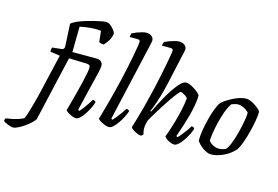

<svg xmlns="http://www.w3.org/2000/svg" viewBox="-283 -1061 2203 1523"><g transform="rotate(15 818.0 -300.0)"><path d="M-163 168Q-163 160 -160.5 153.5Q-158 147 -156 145Q-132 142 -106 136.5Q-80 131 -55.5 123Q-31 115 -12 105Q-7 95 0.5 73.5Q8 52 16.5 22Q25 -8 34 -41Q43 -74 51 -106.5Q59 -139 65 -166Q71 -191 78.5 -225Q86 -259 94.5 -294.5Q103 -330 110.5 -361.5Q118 -393 123 -416Q128 -439 130 -446L49 -458Q49 -469 51 -479Q53 -489 55 -493L130 -501Q141 -503 146 -507.5Q151 -512 153 -524L143 -713Q160 -727 189 -740Q218 -753 252.5 -763.5Q287 -774 320.5 -782.5Q354 -791 379.5 -795.5Q405 -800 417 -800Q436 -800 454.5 -785Q473 -770 485.5 -752.5Q498 -735 499 -726Q494 -691 478 -666.5Q462 -642 444 -622Q429 -622 419 -625Q409 -628 404 -632L395 -721Q372 -725 341.5 -724Q311 -723 280 -719Q249 -715 222 -709L219 -500H416Q443 -500 456.5 -487Q470 -474 470 -452Q470 -443 466.5 -423.5Q463 -404 455.5 -374Q448 -344 437.5 -301Q427 -258 413 -200.5Q399 -143 382 -70L393 -63Q402 -72 417.5 -92Q433 -112 448.5 -135.5Q464 -159 474 -176Q483 -176 490 -172Q497 -168 499 -163Q494 -142 480.5 -114.5Q467 -87 450 -60.5Q433 -34 414.5 -17Q396 0 381 0Q367 0 347.5 -8Q328 -16 312.5 -26.5Q297 -37 294 -44Q297 -53 304.5 -80Q312 -107 322 -144.5Q332 -182 342.5 -223.5Q353 -265 362 -303.5Q371 -342 376.5 -371.5Q382 -401 382 -414Q382 -429 375 -434.5Q368 -440 350 -441L206 -445L84 87Q78 99 58 118Q38 137 11.5 156Q-15 175 -40.5 187.5Q-66 200 -83 200Q-90 200 -101 197Q-112 194 -125 189Q-138 184 -148 178.5Q-158 173 -163 168Z M652 0Q638 0 617 -8Q596 -16 579.5 -26.5Q563 -37 559 -44Q563 -56 570 -81Q577 -106 586.5 -140.5Q596 -175 606.5 -213.5Q617 -252 626 -289Q639 -339 651.5 -393.5Q664 -448 675 -500.5Q686 -553 694.5 -598Q703 -643 708 -674.5Q713 -706 713 -716Q713 -726 707 -729.5Q701 -733 690 -733H627Q627 -741 629.5 -751Q632 -761 634 -765Q650 -773 670.5 -781Q691 -789 711.5 -794.5Q732 -800 747 -800Q774 -800 791 -786.5Q808 -773 808 -750Q808 -748 804 -728.5Q800 -709 795 -688L654 -70L664 -63Q675 -73 691 -93Q707 -113 723.5 -136Q740 -159 750 -176Q758 -176 765.5 -172Q773 -168 775 -163Q769 -142 755 -114.5Q741 -87 723 -60.5Q705 -34 686.5 -17Q668 0 652 0Z M914 0Q905 0 891.5 -5Q878 -10 864 -17.5Q850 -25 840.5 -33Q831 -41 829 -46Q833 -59 840.5 -85Q848 -111 858 -145Q868 -179 878 -216Q888 -253 896 -287Q909 -337 921.5 -391.5Q934 -446 945 -499Q956 -552 964.5 -597.5Q973 -643 978.5 -674.5Q984 -706 984 -716Q984 -726 978 -729.5Q972 -733 961 -733H892Q892 -741 895 -751Q898 -761 900 -765Q916 -773 938 -781Q960 -789 981.5 -794.5Q1003 -800 1018 -800Q1043 -800 1061 -787Q1079 -774 1079 -750Q1079 -745 1075.5 -730Q1072 -715 1066 -688L1013 -448Q1000 -391 985.5 -342.5Q971 -294 958 -259.5Q945 -225 937 -209L944 -205Q961 -239 981.5 -279Q1002 -319 1025 -358Q1048 -397 1071.5 -429.5Q1095 -462 1116 -481Q1137 -500 1155 -500Q1170 -500 1189.5 -491Q1209 -482 1228 -469.5Q1247 -457 1260 -444.5Q1273 -432 1275 -426Q1275 -389 1267 -344Q1259 -299 1246.5 -253Q1234 -207 1221 -167.5Q1208 -128 1199 -102Q1190 -76 1188 -70L1199 -63Q1210 -73 1226 -93Q1242 -113 1258.5 -135.5Q1275 -158 1285 -176Q1294 -176 1301 -172Q1308 -168 1310 -163Q1305 -142 1291 -114.5Q1277 -87 1259 -60.5Q1241 -34 1222 -17Q1203 0 1188 0Q1174 0 1155.5 -7.5Q1137 -15 1122.5 -26Q1108 -37 1105 -45Q1109 -56 1121.5 -91.5Q1134 -127 1148.5 -177Q1163 -227 1175 -280.5Q1187 -334 1191 -380Q1185 -390 1173 -398Q1161 -406 1149.5 -411.5Q1138 -417 1133 -417Q1127 -417 1109.5 -396Q1092 -375 1068.5 -341.5Q1045 -308 1020.5 -269Q996 -230 973 -192.5Q950 -155 936 -128Q931 -109 928 -93.5Q925 -78 925 -62Q925 -50 927 -38Q929 -26 933 -15Q930 -11 926 -7Q922 -3 914 0Z M1487 0Q1474 0 1457.5 -7Q1441 -14 1423.5 -26Q1406 -38 1391.5 -52.5Q1377 -67 1369 -82Q1369 -124 1377.5 -173Q1386 -222 1398.5 -269.5Q1411 -317 1426 -355Q1441 -393 1455 -411Q1465 -422 1487 -437Q1509 -452 1536.5 -466.5Q1564 -481 1594 -490.5Q1624 -500 1651 -500Q1665 -500 1684 -492Q1703 -484 1722 -471.5Q1741 -459 1755 -446.5Q1769 -434 1772 -425Q1772 -394 1764 -348.5Q1756 -303 1743.5 -254Q1731 -205 1716 -163.5Q1701 -122 1686 -98Q1660 -67 1627 -45.5Q1594 -24 1557.5 -12Q1521 0 1487 0ZM1538 -60Q1546 -60 1556 -61.5Q1566 -63 1577 -66.5Q1588 -70 1597 -75Q1610 -90 1623 -120.5Q1636 -151 1647.5 -190Q1659 -229 1668 -268.5Q1677 -308 1682 -341.5Q1687 -375 1687 -395Q1677 -407 1662.5 -416.5Q1648 -426 1632 -432.5Q1616 -439 1599 -439Q1586 -439 1572.5 -435.5Q1559 -432 1544 -426Q1522 -394 1506 -349.5Q1490 -305 1478.5 -257Q1467 -209 1460.5 -168Q1454 -127 1454 -104Q1462 -92 1475 -82Q1488 -72 1505 -66Q1522 -60 1538 -60Z"/></g></svg>

Font: Texturina 12pt
Style: Italic
Weight: 400
Italic angle: -11°
Designer: Guillermo Torres Carreño
Foundry: Omnibus-Type
Version: Version 1.002